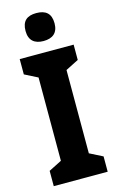

<svg xmlns="http://www.w3.org/2000/svg" viewBox="-139 -987 635 1042"><g transform="rotate(-15 178.5 -466.0)"><path d="M178 -932C126 -932 97 -909 97 -853C97 -799 128 -775 178 -775C229 -775 260 -799 260 -853C260 -908 231 -932 178 -932ZM330 0V-86L257 -123V-591L330 -628V-714H27V-628L100 -591V-123L27 -86V0Z"/></g></svg>

Font: Noto Sans Malayalam Condensed ExtraBold
Style: Regular
Weight: 800
Width: 3
Designer: Jelle Bosma - Monotype Design Team
Foundry: Monotype Imaging Inc.
Version: Version 2.104